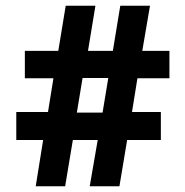

<svg xmlns="http://www.w3.org/2000/svg" viewBox="-20 -652 649 672"><path d="M131 -162 105 0H208L235 -162H322L294 0H398L425 -162H543V-260H442L461 -378H573V-474H478L505 -632H401L375 -474H288L314 -632H210L184 -474H67V-378H167L148 -260H37V-162ZM339 -258H249L269 -379H359Z"/></svg>

Font: Noto Sans Devanagari SemiCondensed
Style: Bold
Weight: 700
Width: 4
Designer: Jelle Bosma - Monotype Design Team
Foundry: Monotype Imaging Inc.
Version: Version 2.004